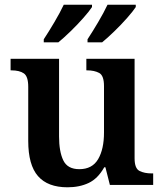

<svg xmlns="http://www.w3.org/2000/svg" viewBox="-20 -786 695 816"><path d="M267 10Q183 10 141.5 -37.5Q100 -85 100 -187V-417Q100 -461 81.5 -474Q63 -487 28 -487H25V-536H231V-206Q231 -142 249 -104.5Q267 -67 317 -67Q372 -67 397 -109.5Q422 -152 422 -223V-420Q422 -465 401.5 -476Q381 -487 350 -487H347V-536H552V-113Q552 -70 573 -59.5Q594 -49 624 -49H631V0H447L428 -75H423Q396 -27 357 -8.5Q318 10 267 10ZM352 -619Q373 -651 397 -691.5Q421 -732 437 -766H557V-756Q546 -739 520.5 -710Q495 -681 465.5 -652.5Q436 -624 414 -606H352ZM166 -619Q187 -651 211 -691.5Q235 -732 251 -766H371V-756Q360 -739 334.5 -710Q309 -681 279.5 -652.5Q250 -624 228 -606H166Z"/></svg>

Font: Noto Serif Myanmar SemiBold
Style: Regular
Weight: 600
Designer: Ben Mitchell and the Monotype Design Team
Foundry: Monotype Imaging Inc.
Version: Version 2.106; ttfautohint (v1.8.4.7-5d5b)